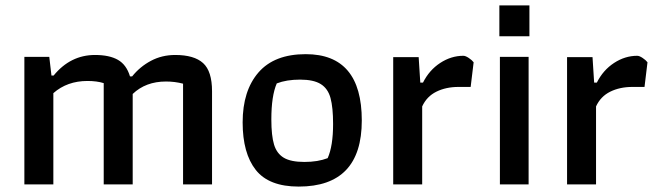

<svg xmlns="http://www.w3.org/2000/svg" viewBox="-20 -681 2437 709"><path d="M70 -471H162L170 -402H178Q240 -478 331 -478Q384 -478 415.5 -460Q447 -442 460 -399H468Q497 -435 537.5 -456.5Q578 -478 627 -478Q697 -478 730 -448Q763 -418 763 -344V0H656V-372Q626 -380 593 -380Q518 -380 470 -334V0H363V-374Q338 -382 303 -382Q228 -382 177 -337V0H70Z M876 -229Q876 -346 934.5 -413.5Q993 -481 1109 -481Q1316 -481 1316 -236Q1316 8 1083 8Q973 8 924.5 -53.5Q876 -115 876 -229ZM1190 -97Q1210 -142 1210 -223Q1210 -284 1200.5 -319Q1191 -354 1164.5 -370.5Q1138 -387 1088 -387Q1038 -387 1002 -373Q982 -327 982 -240Q982 -180 992 -147Q1002 -114 1028 -98.5Q1054 -83 1104 -83Q1154 -83 1190 -97Z M1432 -470H1526L1532 -376H1542Q1565 -422 1605.5 -448.5Q1646 -475 1691 -475Q1699 -475 1711 -467Q1723 -459 1729 -451L1718 -360H1673Q1627 -360 1591.5 -342.5Q1556 -325 1539 -288V0H1432Z M1824 -661H1935V-547H1824ZM1826 -471H1932V0H1826Z M2074 -470H2168L2174 -376H2184Q2207 -422 2247.5 -448.5Q2288 -475 2333 -475Q2341 -475 2353 -467Q2365 -459 2371 -451L2360 -360H2315Q2269 -360 2233.5 -342.5Q2198 -325 2181 -288V0H2074Z"/></svg>

Font: Athiti SemiBold
Style: Regular
Weight: 600
Designer: CadsonDemak Team
Foundry: CadsonDemak
Version: Version 1.032